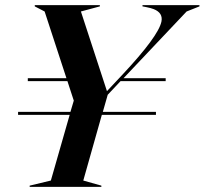

<svg xmlns="http://www.w3.org/2000/svg" viewBox="-20 -732 801 752"><path d="M116.2 -707V-711.9H371.1V-707L296.9 -687L398.9 -375L459 -439Q600.6 -590.3 612.3 -647.5Q619.1 -681.6 582 -696.3Q570.8 -700.7 553.2 -704.1L538.1 -707V-711.9H761.2V-707L710.9 -687L463.9 -425.8H628.9V-414.1H452.1L401.9 -360.8L382.8 -293.9H590.8V-282.2H378.9L306.2 -24.9L377 -4.9V0H96.2V-4.9L179.2 -24.9L252.9 -282.2H50.8V-293.9H255.9L269 -337.9L244.1 -414.1H88.9V-425.8H240.2L154.8 -687Z"/></svg>

Font: Nyght Serif Medium Italic
Style: Regular
Weight: 500
Italic angle: -16°
Designer: Maksym Kobuzan
Version: Version 0.410;Glyphs 3.1.2 (3151)